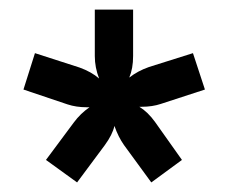

<svg xmlns="http://www.w3.org/2000/svg" viewBox="-20 -694 477 401"><path d="M161 -470Q139 -470 121 -476L29 -507L53 -583L146 -553Q171 -544 187 -530Q178 -553 178 -577V-674H258V-577Q258 -551 250 -532Q268 -546 291 -554L383 -583L408 -507L316 -477Q298 -471 276 -471H271Q289 -460 304 -439L360 -360L296 -313L239 -391Q227 -408 219 -431Q215 -413 199 -391L141 -313L76 -360L134 -438Q148 -457 167 -470Z"/></svg>

Font: Hind Jalandhar Medium
Style: Regular
Weight: 500
Designer: Namrata Goyal
Foundry: Indian Type Foundry
Version: Version 0.702;PS 1.0;hotconv 1.0.81;makeotf.lib2.5.63406